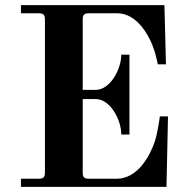

<svg xmlns="http://www.w3.org/2000/svg" viewBox="-20 -732 730 752"><path d="M62 0H632L638 -276H606C606 -276 598 -211 585 -174C566 -120 519 -32 437 -32H328C310 -32 304 -38 304 -56V-344H355C411 -344 455 -264 455 -205H487V-518H455C455 -460 411 -380 355 -380H304V-656C304 -674 310 -680 328 -680H438C490 -680 530 -643 558 -594C588 -544 598 -480 598 -480H630L624 -712H62V-680H132C150 -680 156 -674 156 -656V-56C156 -38 150 -32 132 -32H62Z"/></svg>

Font: Old Standard
Style: Bold
Weight: 700
Designer: Alexey Kryukov <alexios@thessalonica.org.ru>
Version: Version 2.0.2